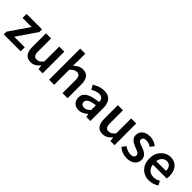

<svg xmlns="http://www.w3.org/2000/svg" viewBox="239 -1887 3079 3079"><g transform="rotate(45 1778.5 -347.0)"><path d="M34 0V-62L266 -400H60V-491H410V-430L179 -92H418V0Z M652 12Q573 12 536.5 -39Q500 -90 500 -183V-491H616V-198Q616 -138 634 -112.5Q652 -87 692 -87Q725 -87 749.5 -103Q774 -119 801 -155V-491H916V0H822L813 -72H810Q777 -34 739.5 -11Q702 12 652 12Z M1062 0V-706H1177V-524L1172 -429Q1204 -458 1242 -480.5Q1280 -503 1330 -503Q1409 -503 1445 -452Q1481 -401 1481 -308V0H1366V-293Q1366 -354 1347.5 -379.5Q1329 -405 1289 -405Q1257 -405 1232.5 -389Q1208 -373 1177 -343V0Z M1739 12Q1696 12 1663 -6.5Q1630 -25 1612 -57.5Q1594 -90 1594 -132Q1594 -211 1662.5 -254.5Q1731 -298 1882 -314Q1882 -340 1873.5 -362Q1865 -384 1846 -397Q1827 -410 1793 -410Q1757 -410 1722.5 -396.5Q1688 -383 1655 -364L1613 -439Q1640 -456 1672 -471Q1704 -486 1740 -494.5Q1776 -503 1815 -503Q1877 -503 1917 -478.5Q1957 -454 1977.5 -406.5Q1998 -359 1998 -291V0H1904L1895 -54H1891Q1859 -27 1821 -7.5Q1783 12 1739 12ZM1776 -78Q1806 -78 1830.5 -92.5Q1855 -107 1882 -132V-242Q1816 -234 1777.5 -219.5Q1739 -205 1722 -185.5Q1705 -166 1705 -141Q1705 -109 1725 -93.5Q1745 -78 1776 -78Z M2282 12Q2203 12 2166.5 -39Q2130 -90 2130 -183V-491H2246V-198Q2246 -138 2264 -112.5Q2282 -87 2322 -87Q2355 -87 2379.5 -103Q2404 -119 2431 -155V-491H2546V0H2452L2443 -72H2440Q2407 -34 2369.5 -11Q2332 12 2282 12Z M2829 12Q2778 12 2728.5 -7Q2679 -26 2643 -60L2694 -126Q2727 -99 2761 -87Q2795 -75 2832 -75Q2873 -75 2892.5 -92Q2912 -109 2912 -134Q2912 -154 2897.5 -168Q2883 -182 2859.5 -192Q2836 -202 2808 -212Q2773 -225 2741 -243.5Q2709 -262 2690 -289.5Q2671 -317 2671 -356Q2671 -421 2719 -462Q2767 -503 2850 -503Q2899 -503 2941 -486.5Q2983 -470 3013 -444L2962 -379Q2936 -398 2909 -407Q2882 -416 2852 -416Q2815 -416 2797 -400.5Q2779 -385 2779 -362Q2779 -344 2790.5 -332Q2802 -320 2824 -310.5Q2846 -301 2877 -290Q2915 -278 2948 -259Q2981 -240 3000.5 -211.5Q3020 -183 3020 -141Q3020 -99 2998 -64Q2976 -29 2934 -8.5Q2892 12 2829 12Z M3333 12Q3265 12 3210 -18.5Q3155 -49 3123 -106.5Q3091 -164 3091 -245Q3091 -325 3123.5 -382.5Q3156 -440 3208 -471.5Q3260 -503 3317 -503Q3383 -503 3428.5 -473.5Q3474 -444 3497 -391.5Q3520 -339 3520 -270Q3520 -254 3518.5 -238.5Q3517 -223 3515 -214H3179L3177 -292H3421Q3421 -350 3395.5 -382Q3370 -414 3320 -414Q3290 -414 3262 -397.5Q3234 -381 3215.5 -344Q3197 -307 3198 -246Q3200 -186 3221 -148.5Q3242 -111 3275.5 -94Q3309 -77 3348 -77Q3380 -77 3408.5 -86Q3437 -95 3463 -111L3501 -41Q3467 -17 3423.5 -2.5Q3380 12 3333 12Z"/></g></svg>

Font: Mada SemiBold
Style: Regular
Weight: 600
Designer: Khaled Hosny
Version: Version 1.5